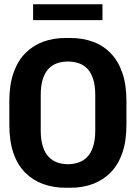

<svg xmlns="http://www.w3.org/2000/svg" viewBox="-20 -875 640 905"><path d="M290 10Q232 10 183.5 -7.5Q135 -25 99 -61Q63 -97 43.5 -153Q24 -209 24 -287V-399Q24 -476 44 -532.5Q64 -589 100 -625Q136 -661 184 -678.5Q232 -696 289 -696H311Q369 -696 417.5 -678.5Q466 -661 501.5 -624.5Q537 -588 556.5 -532Q576 -476 576 -399V-287Q576 -210 556.5 -154Q537 -98 501.5 -62Q466 -26 418 -8Q370 10 312 10ZM300 -101Q327 -101 351 -109.5Q375 -118 392 -136Q409 -154 419 -184.5Q429 -215 429 -260V-427Q429 -472 419 -502.5Q409 -533 392 -551Q375 -569 351 -577Q327 -585 300 -585Q273 -585 249.5 -577Q226 -569 209 -551Q192 -533 182 -502.5Q172 -472 172 -427V-260Q172 -215 182 -184.5Q192 -154 209 -136Q226 -118 249.5 -109.5Q273 -101 300 -101ZM136 -780V-855H463V-780Z"/></svg>

Font: Chivo Mono SemiBold
Style: Regular
Weight: 600
Monospace: yes
Designer: Hector Gatti
Foundry: Omnibus-Type
Version: Version 1.008